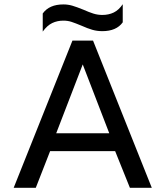

<svg xmlns="http://www.w3.org/2000/svg" viewBox="-20 -892 786 912"><path d="M183 -828Q214 -871 281 -871Q303 -871 323.5 -865Q344 -859 376 -846Q403 -834 423.5 -827.5Q444 -821 466 -821Q496 -821 520 -832.5Q544 -844 563 -872V-786Q533 -744 466 -744Q441 -744 418.5 -750.5Q396 -757 367 -770Q338 -782 320 -788Q302 -794 281 -794Q252 -794 228 -782.5Q204 -771 183 -742ZM324 -699H422L701 0H597L527 -174H218L150 0H45ZM499 -259 373 -586 247 -259Z"/></svg>

Font: Prompt
Style: Regular
Weight: 400
Designer: Katatrad Team
Foundry: CadsonDemak
Version: Version 1.001